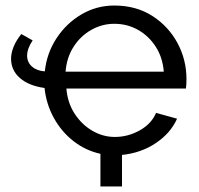

<svg xmlns="http://www.w3.org/2000/svg" viewBox="-20 -551 721 694"><path d="M20 -339Q20 -359 29 -381.5Q38 -404 57 -428L98 -405Q78 -375 78 -350Q78 -326 95.5 -310.5Q113 -295 142 -293Q149 -359 184.5 -413Q220 -467 274.5 -499Q329 -531 393 -531Q472 -531 530.5 -493.5Q589 -456 621.5 -395.5Q654 -335 654 -265Q654 -243 652 -231H220Q224 -180 249.5 -140.5Q275 -101 313.5 -78.5Q352 -56 395 -56Q443 -56 485.5 -80Q528 -104 544 -143L620 -122Q597 -70 543.5 -34Q490 2 421 9V123H343V5Q289 -7 245.5 -41Q202 -75 174.5 -125Q147 -175 141 -233Q84 -241 52 -269Q20 -297 20 -339ZM217 -292H572Q568 -343 543 -382Q518 -421 479 -443Q440 -465 393 -465Q349 -465 310 -443Q271 -421 246 -382Q221 -343 217 -292Z"/></svg>

Font: Raleway Medium
Style: Regular
Weight: 500
Designer: Matt McInerney, Pablo Impallari, Rodrigo Fuenzalida
Foundry: Matt McInerney, Pablo Impallari, Rodrigo Fuenzalida
Version: Version 4.026